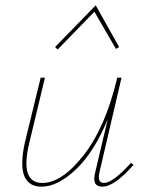

<svg xmlns="http://www.w3.org/2000/svg" viewBox="-20 -699 551 722"><path d="M335 -655 197 -513 187 -522 340 -679 428 -522 416 -515ZM473 -87 482 -79Q410 3 365 3Q324 3 338 -51L385 -250Q334 -127 265.5 -62Q197 3 136 3Q88 3 71.5 -37Q55 -77 73 -161L133 -407H149L90 -161Q54 -11 139 -11Q213 -11 295 -116Q377 -221 421 -407H437L354 -51Q345 -11 371 -11Q404 -11 473 -87Z"/></svg>

Font: EauTestText Thin
Style: Italic
Weight: 250
Italic angle: -12°
Designer: Christian Thalmann (Catharsis Fonts)
Version: Version 0.001;PS 000.001;hotconv 1.0.88;makeotf.lib2.5.64775